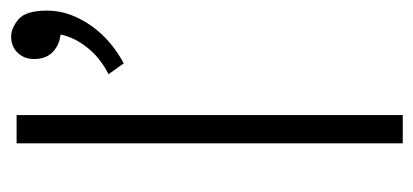

<svg xmlns="http://www.w3.org/2000/svg" viewBox="-224 -536 760 353"><g transform="rotate(-90 156.5 -360.0)"><path d="M69 0V-710H121V0ZM264 -630Q247 -633 235.5 -645Q224 -657 224 -678Q224 -696 235.5 -708Q247 -720 265 -720Q281 -720 297 -706.5Q313 -693 313 -654Q313 -631 305 -610Q297 -589 283.5 -570.5Q270 -552 252.5 -537.5Q235 -523 216 -513L196 -541Q226 -556 245 -580Q264 -604 269 -629Z"/></g></svg>

Font: Mukta Malar ExtraLight
Style: Regular
Weight: 275
Designer: Aadarsh Rajan, Girish Dalvi, Yashodeep Gholap
Foundry: Ek Type
Version: Version 2.538;PS 1.000;hotconv 16.6.51;makeotf.lib2.5.65220;